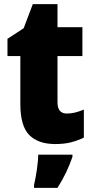

<svg xmlns="http://www.w3.org/2000/svg" viewBox="-20 -684 449 925"><path d="M257 -191V-414H377V-553H257V-664H138L94 -548L16 -497V-414H78V-183Q78 -77 121 -33.5Q164 10 246 10Q290 10 322.5 1.5Q355 -7 384 -21V-156Q362 -147 342.5 -142Q323 -137 302 -137Q257 -137 257 -191ZM164 61Q164 90 157.5 134Q151 178 144 207V221H257Q281 183 298 147.5Q315 112 329 72V61Z"/></svg>

Font: Noto Sans UI SemiCondensed Black
Style: Regular
Weight: 900
Width: 4
Designer: Monotype Design Team
Foundry: Monotype Imaging Inc.
Version: 1.001